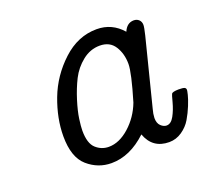

<svg xmlns="http://www.w3.org/2000/svg" viewBox="-89 -573 747 687"><g transform="rotate(-20 285.0 -229.5)"><path d="M97.2 -144Q97.2 -211.9 124.5 -283.9Q151.9 -356 210 -409.9Q268.1 -463.9 339.8 -463.9Q397.9 -463.9 437 -418.9Q449.2 -447.8 475.1 -448.2Q487.3 -448.2 495.1 -440.7Q502.9 -433.1 502.9 -420.9Q502.9 -412.1 496.1 -383.8L431.2 -127Q426.3 -109.9 425.8 -94.2Q425.8 -74.2 436.3 -64.2Q446.8 -54.2 458 -54.2Q475.1 -54.2 487.1 -76.2Q499 -98.1 506.1 -125Q513.2 -151.9 515.1 -154.8Q519 -160.6 541 -161.1Q559.1 -161.1 564.5 -158.4Q569.8 -155.8 569.8 -148.9Q569.8 -146 566.4 -131.6Q563 -117.2 553.5 -93.5Q543.9 -69.8 531 -47.9Q518.1 -25.9 495.6 -10.5Q473.1 4.9 446.8 4.9Q383.8 4.9 361.8 -55.2Q297.9 4.9 227.1 4.9Q176.3 4.9 136.7 -29.5Q97.2 -64 97.2 -144ZM168 -140.1Q168 -91.3 189 -72.3Q210 -53.2 237.8 -53.2Q277.8 -53.2 316.4 -87.6Q355 -122.1 374 -171.9Q404.8 -274.9 404.8 -308.1Q404.8 -347.2 386.5 -376Q368.2 -404.8 330.1 -404.8Q293.9 -404.8 263.9 -380.9Q233.9 -356.9 217 -323.5Q200.2 -290 188 -251Q175.8 -211.9 171.9 -183.6Q168 -155.3 168 -140.1Z"/></g></svg>

Font: CMU Concrete
Style: Italic
Weight: 500
Italic angle: -14.04°
Version: Version 0.7.0